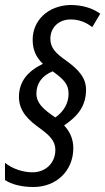

<svg xmlns="http://www.w3.org/2000/svg" viewBox="-24 -780 422 770"><path d="M110 -30C203 -30 270 -96 270 -186C270 -224 255 -254 233 -277C290 -315 321 -357 321 -420C321 -464 297 -498 237 -540C202 -565 178 -587 178 -624C178 -672 214 -702 259 -702C290 -702 320 -692 346 -671L378 -725C346 -748 306 -760 257 -760C166 -757 107 -696 107 -621C107 -582 119 -552 148 -524C86 -494 52 -452 52 -391C52 -332 93 -296 138 -264C176 -236 198 -214 198 -179C198 -126 159 -89 106 -89C70 -89 27 -102 -4 -127V-58C21 -41 62 -30 110 -30ZM198 -309C147 -343 122 -368 122 -405C122 -445 144 -476 187 -494C235 -460 251 -440 251 -404C251 -366 232 -333 198 -309Z"/></svg>

Font: Noto Sans ExtraCondensed
Style: Italic
Weight: 400
Width: 2
Italic angle: -12°
Designer: Monotype Design Team
Foundry: Monotype Imaging Inc.
Version: Version 2.013